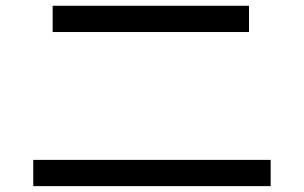

<svg xmlns="http://www.w3.org/2000/svg" viewBox="-20 -676 1040 657"><path d="M832 -566.4H160.2V-656.2H832ZM906.2 -39.1H93.8V-128.9H906.2Z"/></svg>

Font: Droid Sans Fallback
Style: Regular
Weight: 400
Designer: Steve Matteson
Foundry: Ascender Corporation
Version: 3.00 (Khmer version)